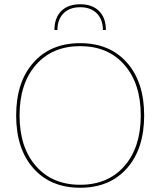

<svg xmlns="http://www.w3.org/2000/svg" viewBox="-20 -873 754 903"><path d="M478 -732H464Q464 -781 435.5 -810Q407 -839 357 -839Q307 -839 278.5 -810Q250 -781 250 -732H236Q236 -789 268 -821Q300 -853 357 -853Q414 -853 446 -821Q478 -789 478 -732ZM137 -578.5Q218 -670 357 -670Q496 -670 577 -578.5Q658 -487 658 -330Q658 -173 577 -81.5Q496 10 357 10Q218 10 137 -81.5Q56 -173 56 -330Q56 -487 137 -578.5ZM565 -568Q488 -656 357 -656Q226 -656 149 -568Q72 -480 72 -330Q72 -180 149 -92Q226 -4 357 -4Q488 -4 565 -92Q642 -180 642 -330Q642 -480 565 -568Z"/></svg>

Font: Elaine Sans Thin
Style: Regular
Weight: 250
Designer: Wei Huang
Foundry: Wei Huang
Version: Version 2.001;December 24, 2019;FontCreator 12.0.0.2547 64-b